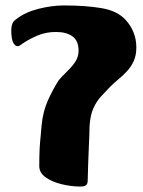

<svg xmlns="http://www.w3.org/2000/svg" viewBox="-20 -672 526 705"><path d="M274.9 13Q241.3 13 206.1 4.3Q170.9 -4.3 147.6 -20.9Q124.2 -37.5 124.2 -62.3Q124.2 -97.8 125.4 -123.5Q126.7 -149.2 129.1 -170.1Q131.4 -191.1 132.9 -213.2Q137.9 -263.1 155.8 -303Q173.6 -342.9 195.3 -376.9Q206.7 -391.1 223.9 -407.3Q241.1 -423.4 254.8 -442.8Q268.5 -462.2 268.5 -485.6Q268.5 -522.1 246.3 -538.3Q224.1 -554.6 185.5 -554.6Q149.2 -554.6 119.3 -542.1Q89.5 -529.6 68 -515.4Q58.7 -508.7 53.5 -505.5Q48.3 -502.3 45.5 -502.3Q35 -502.3 28.2 -516.1Q21.4 -529.8 21.4 -561.7Q21.4 -573.8 25 -584.1Q28.5 -594.4 40.8 -602.4Q72.6 -627.3 121.6 -639.7Q170.7 -652 214.3 -652Q296 -652 354 -641.9Q412 -631.8 442 -598.2Q460.3 -578.2 470.4 -552.8Q480.6 -527.4 480.6 -497.7Q480.6 -468.2 470.6 -446.9Q460.6 -425.6 445 -409Q429.4 -392.5 412.7 -379Q396 -365.5 383.4 -352.3Q367.8 -336.1 351.1 -318.1Q334.5 -300.1 322.8 -274.2Q311 -248.4 308.8 -206.5Q308.3 -174.4 306.5 -139.6Q304.8 -104.9 303.8 -71.4Q302.8 -38 302 -9.4Q302 2.2 296.5 7.6Q291 13 274.9 13Z"/></svg>

Font: Briem Hand Thin
Style: Regular
Weight: 100
Designer: Gunnlaugur SE Briem, Eben Sorkin
Foundry: Sorkin Type Co.
Version: Version 1.003